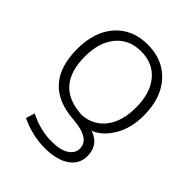

<svg xmlns="http://www.w3.org/2000/svg" viewBox="-211 -651 988 988"><g transform="rotate(45 282.5 -157.0)"><path d="M300.8 -36.1Q379.9 -42 425.3 -101.6Q470.7 -161.1 470.7 -260.7Q470.7 -365.2 420.9 -424.8Q371.1 -484.4 285.2 -484.4Q199.2 -484.4 148.9 -424.8Q98.6 -365.2 98.6 -260.7Q98.6 -51.8 288.1 -37.1Q291 -37.1 294.9 -36.6Q298.8 -36.1 300.8 -36.1ZM528.3 -260.7Q528.3 -168 489.3 -102.5Q450.2 -37.1 393.6 -14.6Q470.7 10.7 470.7 92.8Q470.7 150.4 421.9 184.6Q373 218.8 285.2 218.8Q195.3 218.8 108.4 177.7L123 128.9Q204.1 169.9 285.2 169.9Q349.6 169.9 382.8 148.4Q416 127 416 92.8Q416 20.5 287.1 10.7Q43 -5.9 43 -260.7Q43 -385.7 108.4 -459.5Q173.8 -533.2 284.7 -533.2Q395.5 -533.2 461.9 -459.5Q528.3 -385.7 528.3 -260.7Z"/></g></svg>

Font: Gen Shin Gothic Light
Style: Regular
Weight: 200
Designer: [Source Han Sans]
Ryoko NISHIZUKA  (kana & ideographs); Paul D. Hunt (Latin, Greek & Cyrillic); Wenlong ZHANG  (bopomofo
Version: Version 1.002.20150607